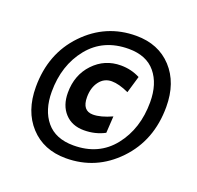

<svg xmlns="http://www.w3.org/2000/svg" viewBox="-117 -818 929 905"><g transform="rotate(20 347.5 -365.0)"><path d="M302 -37Q190 -37 122.5 -110.5Q55 -184 55 -305Q55 -473 161 -583Q267 -693 418 -693Q530 -693 597.5 -620Q665 -547 665 -426Q665 -258 559 -147.5Q453 -37 302 -37ZM406 -623Q279 -623 206 -532.5Q133 -442 133 -309Q133 -217 179 -161.5Q225 -106 315 -106Q442 -106 514 -197Q586 -288 586 -421Q586 -513 540.5 -568Q495 -623 406 -623ZM337 -190Q277 -190 241.5 -228.5Q206 -267 206 -331Q206 -420 261.5 -478.5Q317 -537 398 -537Q450 -537 494 -514L469 -429Q419 -452 383 -452Q345 -452 321.5 -421Q298 -390 298 -342Q298 -274 352 -274Q391 -274 446 -299L441 -215Q394 -190 337 -190Z"/></g></svg>

Font: Cabin
Style: Bold Italic
Weight: 700
Designer: Pablo Impallari
Foundry: Pablo Impallari. www.impallari.com Igino Marini. www.ikern.com
Version: Version 1.005